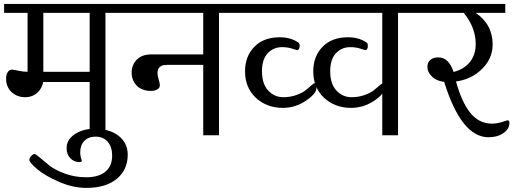

<svg xmlns="http://www.w3.org/2000/svg" viewBox="-33 -670 2543 951"><path d="M489.3 0V-606.4H592.8V-650.4H-12.7V-606.4H103.5V-314.5Q81.1 -314.5 57.1 -319.8Q33.2 -325.2 26.4 -325.2Q12.7 -325.2 4.9 -312Q-2.9 -298.8 -2.9 -280.3Q-2.9 -239.3 24.4 -213.9Q51.8 -188.5 91.8 -188.5Q128.9 -188.5 155.3 -213.9Q175.8 -234.4 180.7 -263.7H411.1V0ZM181.6 -314.5V-606.4H411.1V-314.5Z M599.6 96.7Q599.6 38.1 554.7 2.9Q509.8 -32.2 434.6 -32.2Q377.9 -32.2 337.4 -5.4Q296.9 21.5 296.9 63.5Q296.9 93.8 314.9 113.3Q333 132.8 360.4 132.8Q372.1 132.8 372.1 126Q372.1 125 368.2 112.3Q364.3 99.6 364.3 85Q364.3 48.8 384.8 27.8Q405.3 6.8 440.4 6.8Q478.5 6.8 500.5 32.2Q522.5 57.6 522.5 100.6Q522.5 152.3 489.3 180.2Q456.1 208 393.6 208Q337.9 208 288.6 189.9Q239.3 171.9 212.4 150.4Q185.5 128.9 164.6 110.8Q143.6 92.8 137.7 92.8Q130.9 92.8 121.6 103Q112.3 113.3 112.3 121.1Q112.3 134.8 150.9 167.5Q189.5 200.2 258.8 230.5Q328.1 260.7 394.5 260.7Q491.2 260.7 545.4 215.8Q599.6 170.9 599.6 96.7Z M758.8 -248Q758.8 -256.8 752.9 -276.4Q747.1 -295.9 747.1 -308.6Q747.1 -348.6 793 -348.6H973.6V0H1051.8V-606.4H1155.3V-650.4H567.4V-606.4H973.6V-400.4H715.8Q669.9 -400.4 644.5 -374.5Q619.1 -348.6 619.1 -310.5Q619.1 -271.5 644.5 -245.6Q669.9 -219.7 715.8 -219.7Q733.4 -219.7 746.1 -227.1Q758.8 -234.4 758.8 -248Z M1494.1 -606.4V-650.4H1129.9V-606.4ZM1534.2 -233.4Q1534.2 -257.8 1524.4 -257.8Q1521.5 -257.8 1509.3 -247.1Q1497.1 -236.3 1481 -223.1Q1464.8 -210 1434.6 -199.2Q1404.3 -188.5 1370.1 -188.5Q1326.2 -188.5 1295.4 -221.7Q1264.6 -254.9 1264.6 -317.4Q1264.6 -376 1293 -406.2Q1321.3 -436.5 1364.3 -436.5Q1391.6 -436.5 1413.6 -429.2Q1435.5 -421.9 1437.5 -421.9Q1451.2 -421.9 1451.2 -444.3Q1451.2 -456.1 1442.4 -460.9Q1405.3 -485.4 1352.5 -485.4Q1272.5 -485.4 1226.6 -438Q1180.7 -390.6 1180.7 -317.4Q1180.7 -235.4 1234.4 -185.5Q1288.1 -135.7 1368.2 -135.7Q1429.7 -135.7 1481.9 -170.9Q1534.2 -206.1 1534.2 -233.4Z M1938.5 0V-606.4H2043V-650.4H1467.8V-606.4H1860.4V-256.8Q1856.4 -254.9 1847.7 -247.1Q1835 -236.3 1818.8 -223.1Q1802.7 -210 1772.5 -199.2Q1742.2 -188.5 1708 -188.5Q1664.1 -188.5 1633.3 -221.7Q1602.5 -254.9 1602.5 -317.4Q1602.5 -376 1630.9 -406.2Q1659.2 -436.5 1702.1 -436.5Q1729.5 -436.5 1751.5 -429.2Q1773.4 -421.9 1775.4 -421.9Q1789.1 -421.9 1789.1 -444.3Q1789.1 -456.1 1780.3 -460.9Q1743.2 -485.4 1690.4 -485.4Q1610.4 -485.4 1564.5 -438Q1518.6 -390.6 1518.6 -317.4Q1518.6 -235.4 1572.3 -185.5Q1626 -135.7 1706.1 -135.7Q1767.6 -135.7 1820.3 -170.9Q1847.7 -189.5 1860.4 -206.1V0Z M2490.2 -61.5Q2490.2 -74.2 2480.5 -74.2Q2479.5 -74.2 2454.1 -65.9Q2428.7 -57.6 2403.3 -57.6Q2337.9 -57.6 2293.9 -114.3Q2253.9 -165 2225.6 -266.6Q2293.9 -275.4 2343.8 -318.4Q2407.2 -374 2407.2 -449.2Q2407.2 -548.8 2323.2 -606.4H2469.7V-650.4H2017.6V-606.4H2263.7Q2323.2 -534.2 2323.2 -452.1Q2323.2 -398.4 2294.4 -362.8Q2265.6 -327.1 2213.9 -313.5Q2189.5 -385.7 2138.7 -385.7Q2112.3 -385.7 2098.1 -373Q2084 -360.4 2084 -339.8Q2084 -310.5 2110.4 -287.1Q2131.8 -268.6 2167 -264.6Q2252 9.8 2386.7 9.8Q2430.7 9.8 2460.4 -10.7Q2490.2 -31.2 2490.2 -61.5Z"/></svg>

Font: Kurale
Style: Regular
Weight: 400
Version: 1.0; ttfautohint (v1.3)